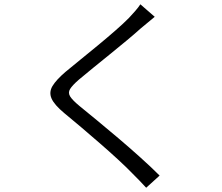

<svg xmlns="http://www.w3.org/2000/svg" viewBox="-20 -820 1040 901"><path d="M706.1 -741.2Q690.9 -729 671.4 -712.4Q651.9 -695.8 639.6 -686Q613.8 -662.6 576.2 -631.3Q538.6 -600.1 497.1 -566.4Q455.6 -532.7 416.7 -501.2Q377.9 -469.7 349.6 -445.8Q319.3 -419.4 308.8 -402.1Q298.3 -384.8 309.3 -367.2Q320.3 -349.6 354 -321.8Q388.7 -293.5 436.3 -254.4Q483.9 -215.3 536.1 -170.9Q588.4 -126.5 638.4 -81.5Q688.5 -36.6 729 3.9L666 61Q635.7 27.8 599.6 -7.8Q572.8 -35.6 533.2 -72Q493.7 -108.4 448.7 -147.5Q403.8 -186.5 360.4 -223.4Q316.9 -260.3 281.7 -289.1Q234.9 -328.1 221.9 -357.7Q209 -387.2 226.3 -416.3Q243.7 -445.3 287.6 -482.9Q316.4 -506.8 356.4 -539.3Q396.5 -571.8 439.7 -607.4Q482.9 -643.1 521.2 -676.5Q559.6 -710 585 -735.8Q599.1 -750.5 614.7 -768.6Q630.4 -786.6 638.7 -799.8Z"/></svg>

Font: Shanggu Mono N
Style: Regular
Weight: 350
Designer: GuiWonder
Version: Version 1.021